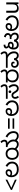

<svg xmlns="http://www.w3.org/2000/svg" viewBox="3770 -4600 844 8424"><g transform="rotate(-90 4192.0 -388.0)"><path d="M70 -284V-333L521 -568V-490L162 -313L521 -155V-77Z M967 12Q859 12 783.5 -29Q708 -70 668.5 -142.5Q629 -215 629 -308Q629 -387 654.5 -444Q680 -501 726.5 -532Q773 -563 834 -563Q879 -563 911 -547Q943 -531 960 -501Q977 -471 977 -429Q977 -386 957.5 -352Q938 -318 899.5 -298Q861 -278 804 -278Q782 -278 763 -282Q744 -286 728.5 -293.5Q713 -301 700 -309L710 -380Q720 -373 733.5 -365.5Q747 -358 763 -353Q779 -348 798 -348Q851 -348 875 -370.5Q899 -393 899 -427Q899 -459 881 -476Q863 -493 834 -493Q801 -493 772 -475Q743 -457 725 -416Q707 -375 707 -306Q707 -241 737 -187Q767 -133 825.5 -101Q884 -69 970 -69Q1054 -69 1112.5 -94Q1171 -119 1201.5 -166.5Q1232 -214 1232 -281Q1232 -352 1192 -403.5Q1152 -455 1084 -491L1130 -565Q1217 -518 1265.5 -448Q1314 -378 1314 -281Q1314 -201 1278.5 -134.5Q1243 -68 1166.5 -28Q1090 12 967 12Z M1659 12Q1585 12 1534 -14Q1483 -40 1451.5 -83Q1420 -126 1405.5 -177Q1391 -228 1391 -279Q1391 -360 1424 -424.5Q1457 -489 1517 -526Q1577 -563 1657 -563Q1732 -563 1783 -536.5Q1834 -510 1865 -467Q1896 -424 1909.5 -373.5Q1923 -323 1923 -276Q1923 -191 1890 -126Q1857 -61 1798 -24.5Q1739 12 1659 12ZM1657 -67Q1713 -67 1754 -91.5Q1795 -116 1818 -163.5Q1841 -211 1841 -279Q1841 -340 1820 -386Q1799 -432 1758 -458Q1717 -484 1656 -484Q1604 -484 1562.5 -461Q1521 -438 1497 -392Q1473 -346 1473 -277Q1473 -209 1495 -162Q1517 -115 1558.5 -91Q1600 -67 1657 -67ZM2072 12Q1996 12 1939 -26.5Q1882 -65 1837 -123L1889 -177Q1930 -124 1974 -95.5Q2018 -67 2073 -67Q2135 -67 2168 -106Q2201 -145 2201 -210Q2201 -276 2175.5 -329.5Q2150 -383 2103.5 -421Q2057 -459 1995 -477L2133 -481Q2181 -451 2214.5 -412.5Q2248 -374 2265.5 -325Q2283 -276 2283 -215Q2283 -175 2272.5 -134.5Q2262 -94 2238 -61Q2214 -28 2173 -8Q2132 12 2072 12ZM2439 12Q2363 12 2306.5 -26.5Q2250 -65 2204 -123L2255 -177Q2297 -124 2341 -95.5Q2385 -67 2442 -67Q2502 -67 2535 -106Q2568 -145 2568 -210Q2568 -280 2543 -333Q2518 -386 2474 -424.5Q2430 -463 2372 -488L2415 -565Q2483 -532 2536 -482Q2589 -432 2619.5 -365Q2650 -298 2650 -215Q2650 -150 2627 -98.5Q2604 -47 2557.5 -17.5Q2511 12 2439 12ZM2274 -612Q2274 -593 2266.5 -565.5Q2259 -538 2233 -516Q2208 -494 2173.5 -484Q2139 -474 2081 -474H1951V-551H2063Q2117 -551 2139 -556Q2161 -561 2171 -569Q2184 -579 2188.5 -591.5Q2193 -604 2193 -618Q2193 -651 2177 -682.5Q2161 -714 2128 -747L2193 -790Q2240 -738 2257 -696.5Q2274 -655 2274 -612Z M2757 -459H3208V-386H2757ZM2757 -259H3208V-186H2757Z M3654 12Q3546 12 3470.5 -29Q3395 -70 3355.5 -142.5Q3316 -215 3316 -308Q3316 -387 3341.5 -444Q3367 -501 3413.5 -532Q3460 -563 3521 -563Q3566 -563 3598 -547Q3630 -531 3647 -501Q3664 -471 3664 -429Q3664 -386 3644.5 -352Q3625 -318 3586.5 -298Q3548 -278 3491 -278Q3469 -278 3450 -282Q3431 -286 3415.5 -293.5Q3400 -301 3387 -309L3397 -380Q3407 -373 3420.5 -365.5Q3434 -358 3450 -353Q3466 -348 3485 -348Q3538 -348 3562 -370.5Q3586 -393 3586 -427Q3586 -459 3568 -476Q3550 -493 3521 -493Q3488 -493 3459 -475Q3430 -457 3412 -416Q3394 -375 3394 -306Q3394 -241 3424 -187Q3454 -133 3512.5 -101Q3571 -69 3657 -69Q3741 -69 3799.5 -94Q3858 -119 3888.5 -166.5Q3919 -214 3919 -281Q3919 -352 3879 -403.5Q3839 -455 3771 -491L3817 -565Q3904 -518 3952.5 -448Q4001 -378 4001 -281Q4001 -201 3965.5 -134.5Q3930 -68 3853.5 -28Q3777 12 3654 12Z M4521 12Q4468 12 4433.5 -8Q4399 -28 4375.5 -59.5Q4352 -91 4332 -125Q4307 -169 4289 -191Q4271 -213 4255.5 -221Q4240 -229 4220 -229Q4186 -229 4167.5 -207.5Q4149 -186 4149 -148Q4149 -116 4163 -82.5Q4177 -49 4200 -17L4122 14Q4099 -18 4084 -60.5Q4069 -103 4069 -146Q4069 -192 4089 -228Q4109 -264 4143 -284.5Q4177 -305 4219 -305Q4261 -305 4290 -292Q4319 -279 4341.5 -253Q4364 -227 4387 -187Q4410 -148 4429.5 -121Q4449 -94 4472 -80.5Q4495 -67 4528 -67Q4578 -67 4602 -103Q4626 -139 4626 -194Q4626 -239 4608 -286Q4590 -333 4542 -387L4610 -435Q4657 -384 4682.5 -327Q4708 -270 4708 -203Q4708 -101 4659 -44.5Q4610 12 4521 12ZM4379 -315Q4355 -315 4338 -332Q4321 -349 4321 -374Q4321 -399 4338 -416Q4355 -433 4379 -433Q4404 -433 4420.5 -416Q4437 -399 4437 -374Q4437 -349 4420.5 -332Q4404 -315 4379 -315ZM4070 -474V-551H4496Q4550 -551 4572 -556Q4594 -561 4605 -569Q4618 -579 4622.5 -591.5Q4627 -604 4627 -618Q4627 -651 4611 -682.5Q4595 -714 4562 -747L4627 -790Q4674 -738 4691 -696.5Q4708 -655 4708 -612Q4708 -593 4700 -565.5Q4692 -538 4667 -516Q4641 -494 4606.5 -484Q4572 -474 4515 -474Z M5073 12Q4992 12 4927.5 -19Q4863 -50 4826 -109.5Q4789 -169 4789 -255Q4789 -312 4804.5 -356Q4820 -400 4848 -433Q4876 -466 4915 -488L4933 -474H4789V-551H5145Q5199 -551 5221 -556Q5243 -561 5254 -569Q5267 -579 5271.5 -591.5Q5276 -604 5276 -618Q5276 -651 5260 -682.5Q5244 -714 5211 -747L5276 -790Q5323 -738 5340 -696.5Q5357 -655 5357 -612Q5357 -593 5349 -565.5Q5341 -538 5316 -516Q5303 -504 5285 -494.5Q5267 -485 5243 -480L5238 -488Q5276 -464 5302.5 -431.5Q5329 -399 5343 -356Q5357 -313 5357 -255Q5357 -177 5323 -117Q5289 -57 5225.5 -22.5Q5162 12 5073 12ZM5074 -69Q5142 -69 5186.5 -96Q5231 -123 5253 -169.5Q5275 -216 5275 -272Q5275 -337 5248.5 -382.5Q5222 -428 5177 -452Q5132 -476 5075 -476Q5013 -476 4967 -450.5Q4921 -425 4896 -379.5Q4871 -334 4871 -272Q4871 -175 4926.5 -122Q4982 -69 5074 -69Z M5624 12Q5568 12 5523.5 -10Q5479 -32 5454 -72Q5429 -112 5429 -167Q5429 -211 5447 -246.5Q5465 -282 5499 -303Q5533 -324 5581 -324Q5634 -324 5666 -299Q5698 -274 5698 -231Q5698 -215 5695 -199Q5692 -183 5685 -172L5617 -178Q5619 -184 5621 -193.5Q5623 -203 5623 -210Q5623 -232 5611 -243Q5599 -254 5578 -254Q5547 -254 5526.5 -232.5Q5506 -211 5506 -170Q5506 -125 5537 -96Q5568 -67 5632 -67Q5701 -67 5733 -102Q5765 -137 5770 -195H5846Q5851 -128 5885.5 -97.5Q5920 -67 5968 -67Q6024 -67 6046 -103.5Q6068 -140 6068 -191Q6068 -250 6047.5 -299.5Q6027 -349 5993 -387Q5959 -425 5918 -448Q5877 -471 5836 -477L5989 -483Q6040 -451 6076 -407Q6112 -363 6131 -310.5Q6150 -258 6150 -198Q6150 -126 6125.5 -79.5Q6101 -33 6061 -10.5Q6021 12 5975 12Q5924 12 5892 -1Q5860 -14 5838 -39.5Q5816 -65 5794 -101L5825 -105Q5799 -57 5769.5 -32Q5740 -7 5704.5 2.5Q5669 12 5624 12ZM5429 -474V-551H5939Q5993 -551 6015 -556Q6037 -561 6047 -569Q6061 -579 6065 -591.5Q6069 -604 6069 -618Q6069 -651 6053 -682.5Q6037 -714 6004 -747L6069 -790Q6116 -738 6133 -696.5Q6150 -655 6150 -612Q6150 -593 6142.5 -565.5Q6135 -538 6109 -516Q6084 -494 6049.5 -484Q6015 -474 5957 -474Z M6435 12Q6390 12 6353 -2.5Q6316 -17 6288.5 -46Q6261 -75 6246.5 -117.5Q6232 -160 6232 -216Q6232 -288 6257 -344Q6282 -400 6327.5 -432Q6373 -464 6435 -464Q6476 -464 6506.5 -449Q6537 -434 6554 -407Q6571 -380 6571 -342Q6571 -303 6552.5 -273Q6534 -243 6497.5 -226Q6461 -209 6407 -209Q6355 -209 6320 -230Q6285 -251 6266 -274L6286 -340Q6299 -322 6327 -300.5Q6355 -279 6400 -279Q6449 -279 6471 -295Q6493 -311 6493 -338Q6493 -365 6476 -379.5Q6459 -394 6433 -394Q6391 -394 6364 -369Q6337 -344 6324.5 -303Q6312 -262 6312 -215V-205Q6312 -165 6322.5 -138.5Q6333 -112 6351 -96.5Q6369 -81 6393.5 -74Q6418 -67 6445 -67Q6512 -67 6544.5 -103.5Q6577 -140 6586 -195H6663Q6669 -128 6705 -97.5Q6741 -67 6789 -67Q6844 -67 6867.5 -95Q6891 -123 6891 -162Q6891 -201 6872.5 -231Q6854 -261 6824 -280.5Q6794 -300 6758 -307L6826 -352Q6876 -332 6908.5 -303Q6941 -274 6957 -237Q6973 -200 6973 -156Q6973 -83 6929.5 -35.5Q6886 12 6794 12Q6751 12 6718 0Q6685 -12 6658.5 -37.5Q6632 -63 6609 -102L6642 -103Q6612 -60 6582.5 -34.5Q6553 -9 6517.5 1.5Q6482 12 6435 12ZM6381 -412Q6327 -429 6302 -465Q6277 -501 6277 -536Q6277 -567 6292.5 -592.5Q6308 -618 6344 -634.5Q6380 -651 6440 -653L6448 -575Q6399 -574 6377.5 -561.5Q6356 -549 6356 -525Q6356 -502 6376.5 -485Q6397 -468 6438 -458ZM6690 -306V-381H6747Q6790 -381 6814 -387Q6838 -393 6851 -406Q6862 -417 6867 -430.5Q6872 -444 6872 -460Q6872 -493 6850.5 -520Q6829 -547 6762 -560L6790 -636Q6873 -618 6913.5 -573Q6954 -528 6954 -469Q6954 -425 6929 -383Q6904 -341 6845 -320Q6832 -316 6822 -312.5Q6812 -309 6800.5 -307.5Q6789 -306 6769 -306Z M7382 12Q7274 12 7198.5 -29Q7123 -70 7083.5 -142.5Q7044 -215 7044 -308Q7044 -387 7069.5 -444Q7095 -501 7141.5 -532Q7188 -563 7249 -563Q7294 -563 7326 -547Q7358 -531 7375 -501Q7392 -471 7392 -429Q7392 -386 7372.5 -352Q7353 -318 7314.5 -298Q7276 -278 7219 -278Q7197 -278 7178 -282Q7159 -286 7143.5 -293.5Q7128 -301 7115 -309L7125 -380Q7135 -373 7148.5 -365.5Q7162 -358 7178 -353Q7194 -348 7213 -348Q7266 -348 7290 -370.5Q7314 -393 7314 -427Q7314 -459 7296 -476Q7278 -493 7249 -493Q7216 -493 7187 -475Q7158 -457 7140 -416Q7122 -375 7122 -306Q7122 -241 7152 -187Q7182 -133 7240.5 -101Q7299 -69 7385 -69Q7469 -69 7527.5 -94Q7586 -119 7616.5 -166.5Q7647 -214 7647 -281Q7647 -352 7607 -403.5Q7567 -455 7499 -491L7545 -565Q7632 -518 7680.5 -448Q7729 -378 7729 -281Q7729 -201 7693.5 -134.5Q7658 -68 7581.5 -28Q7505 12 7382 12Z M8299 -536V0H8227L8214 -71H8210Q8193 -43 8166 -25Q8139 -7 8107 1.5Q8075 10 8040 10Q7976 10 7932.5 -10.5Q7889 -31 7867 -74Q7845 -117 7845 -185V-536H7934V-191Q7934 -127 7963 -95Q7992 -63 8053 -63Q8142 -63 8176.5 -113Q8211 -163 8211 -257V-536Z"/></g></svg>

Font: hexkannada15
Style: Book
Weight: 400
Designer: Jelle Bosma - Monotype Design Team
Foundry: Monotype Imaging Inc.
Version: Version 2.003